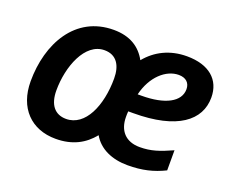

<svg xmlns="http://www.w3.org/2000/svg" viewBox="-95 -710 1067 879"><g transform="rotate(20 438.0 -271.0)"><path d="M243 9C325 9 382 -23 423 -74C455 -18 518 10 594 10C665 10 718 -3 773 -30V-128C713 -101 673 -87 618 -87C549 -87 512 -129 512 -196C512 -205 512 -213 513 -223H537C752 -223 849 -301 849 -412C849 -499 788 -552 680 -552C597 -552 531 -518 485 -462C455 -517 404 -551 324 -551C137 -551 46 -383 46 -200C46 -70 124 9 243 9ZM545 -311H527C549 -403 612 -459 674 -459C709 -459 729 -440 729 -409C729 -348 660 -311 545 -311ZM257 -93C202 -93 171 -131 171 -201C171 -317 221 -449 316 -449C375 -449 401 -405 401 -342C401 -209 350 -93 257 -93Z"/></g></svg>

Font: Noto Sans SemiBold
Style: Italic
Weight: 600
Italic angle: -12°
Designer: Monotype Design Team
Foundry: Monotype Imaging Inc.
Version: Version 2.013